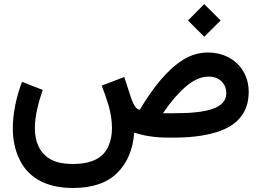

<svg xmlns="http://www.w3.org/2000/svg" viewBox="-20 -686 1303 957"><path d="M917 -584 998 -502.9 1079.6 -584 998 -665.5ZM343.8 251C439.9 251 513.7 226.1 564.5 175.8C614.7 125.5 643.1 58.6 648.9 -24.9C691.9 -11.2 744.6 0 820.8 0H846.7C921.4 0 986.3 -7.3 1042.5 -22.5C1153.8 -51.8 1219.7 -116.7 1219.7 -228.5C1219.7 -341.3 1135.3 -424.3 1016.6 -424.3C973.1 -424.3 931.6 -412.1 892.1 -387.7C813.5 -338.4 743.2 -250 676.8 -139.2C657.7 -139.2 642.6 -169.4 630.9 -205.1L599.6 -302.2L486.8 -259.3C499 -229 510.7 -195.3 522 -157.7C532.7 -120.1 538.1 -83.5 538.1 -46.9C538.1 -14.2 532.2 15.6 520.5 42.5C497.1 96.7 443.4 131.3 343.8 131.3C295.4 131.3 257.8 123 230 106.9C174.8 74.2 153.8 17.6 153.8 -48.3C153.8 -106.4 170.9 -172.9 192.9 -237.8L89.8 -278.3C60.5 -200.7 43.9 -120.1 43.9 -45.9C43.9 9.3 54.2 59.6 75.2 104.5C116.2 194.3 203.6 251 343.8 251ZM1020 -304.2C1045.9 -304.2 1066.9 -296.4 1083.5 -281.2C1099.6 -265.6 1107.9 -245.6 1107.9 -220.7C1107.9 -143.1 1002 -121.6 849.6 -121.6H792.5C827.1 -173.8 864.3 -217.8 903.8 -252.4C943.4 -287.1 981.9 -304.2 1020 -304.2Z"/></svg>

Font: Vazirmatn SemiBold
Style: Regular
Weight: 600
Designer: Saber Rastikerdar
Foundry: Saber Rastikerdar
Version: Version 33.003